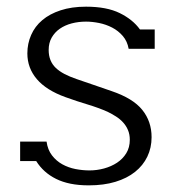

<svg xmlns="http://www.w3.org/2000/svg" viewBox="-20 -538 525 572"><path d="M363.3 -392.6Q359.4 -415 345.9 -430.7Q332.5 -446.3 314.2 -455.8Q295.9 -465.3 275.1 -469.5Q254.4 -473.6 236.3 -473.6Q213.9 -473.6 193.6 -468.3Q173.3 -462.9 158.2 -452.4Q143.1 -441.9 134 -426Q125 -410.2 125 -389.2Q125 -372.1 130.4 -358.9Q135.7 -345.7 146.2 -335.7Q156.7 -325.7 172.1 -317.6Q187.5 -309.6 207.5 -302.7Q233.9 -293.9 260 -284.7Q286.1 -275.4 312.5 -266.6Q376 -245.1 403.8 -210.7Q431.6 -176.3 431.6 -129.4Q431.6 -97.7 418.9 -71.3Q406.2 -44.9 382.3 -25.9Q358.4 -6.8 323.7 3.7Q289.1 14.2 244.6 14.2Q214.4 14.2 190.2 9.3Q166 4.4 147 -5.1Q127.9 -14.6 113.3 -27.8Q98.6 -41 87.9 -58.1H40V-116.2H118.7Q122.1 -91.8 134.8 -75.2Q147.5 -58.6 165.5 -48.6Q183.6 -38.6 204.8 -34.4Q226.1 -30.3 246.6 -30.3Q268.6 -30.3 290 -36.1Q311.5 -42 328.6 -53.2Q345.7 -64.5 356.2 -81.5Q366.7 -98.6 366.7 -121.6Q366.7 -137.7 361.3 -150.4Q356 -163.1 346.9 -173.1Q337.9 -183.1 325.7 -190.9Q313.5 -198.7 300.3 -205.1Q273.9 -216.8 241.5 -226.6Q209 -236.3 175.3 -248.5Q118.2 -269 89.8 -302.2Q61.5 -335.4 61.5 -378.9Q61.5 -408.2 72.8 -433.8Q84 -459.5 106 -478Q127.9 -496.6 160.6 -507.3Q193.4 -518.1 236.3 -518.1Q297.9 -518.1 336.7 -499Q375.5 -480 397 -450.2H440.9V-392.6Z"/></svg>

Font: Twentytwelve Slab Light
Style: TwentytwelveSlab
Weight: 300
Designer: Domenico Catapano
Version: Version 1.00 2012